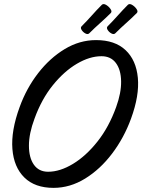

<svg xmlns="http://www.w3.org/2000/svg" viewBox="-20 -860 688 929"><path d="M239 49Q149 49 98 -1Q47 -51 40 -139Q33 -227 75 -342Q108 -433 164.5 -506Q221 -579 293 -622.5Q365 -666 445 -666Q536 -666 587.5 -617.5Q639 -569 647 -483.5Q655 -398 614 -286Q580 -193 522.5 -117Q465 -41 392 4Q319 49 239 49ZM213 -29Q270 -29 333 -67Q396 -105 451.5 -175Q507 -245 542 -342Q567 -411 566 -467Q565 -523 540.5 -555.5Q516 -588 471 -588Q414 -588 352 -551.5Q290 -515 235.5 -447.5Q181 -380 147 -286Q120 -214 120 -155.5Q120 -97 144 -63Q168 -29 213 -29ZM375 -733Q401 -759 424.5 -785.5Q448 -812 473 -837Q481 -844 494 -836Q507 -828 515 -816Q523 -804 516 -797Q491 -772 464.5 -748.5Q438 -725 412 -699Q405 -692 393.5 -698Q382 -704 375 -715Q368 -726 375 -733ZM501 -733Q527 -759 550.5 -785.5Q574 -812 599 -837Q607 -844 620 -836Q633 -828 641 -816Q649 -804 642 -797Q617 -772 590.5 -748.5Q564 -725 538 -699Q531 -692 519.5 -698Q508 -704 501 -715Q494 -726 501 -733Z"/></svg>

Font: Story Script
Style: Regular
Weight: 400
Designer: Lana Roulhac, Ben Buysse
Version: Version 1.000; ttfautohint (v1.8.4.7-5d5b)